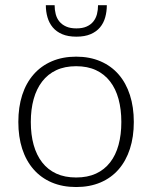

<svg xmlns="http://www.w3.org/2000/svg" viewBox="-20 -728 598 754"><path d="M279 -505.5Q332.5 -505.5 374.8 -487.2Q417 -469 446 -435.5Q475 -402 490.2 -354.8Q505.5 -307.5 505.5 -249Q505.5 -190.5 490.2 -143.5Q475 -96.5 446 -63Q417 -29.5 374.8 -11.5Q332.5 6.5 279 6.5Q225.5 6.5 183.2 -11.5Q141 -29.5 111.8 -63Q82.5 -96.5 67.2 -143.5Q52 -190.5 52 -249Q52 -307.5 67.2 -354.8Q82.5 -402 111.8 -435.5Q141 -469 183.2 -487.2Q225.5 -505.5 279 -505.5ZM279 -31Q323.5 -31 356.8 -46.2Q390 -61.5 412.2 -90Q434.5 -118.5 445.5 -158.8Q456.5 -199 456.5 -249Q456.5 -298.5 445.5 -339Q434.5 -379.5 412.2 -408.2Q390 -437 356.8 -452.5Q323.5 -468 279 -468Q234.5 -468 201.2 -452.5Q168 -437 145.8 -408.2Q123.5 -379.5 112.2 -339Q101 -298.5 101 -249Q101 -199 112.2 -158.8Q123.5 -118.5 145.8 -90Q168 -61.5 201.2 -46.2Q234.5 -31 279 -31ZM280 -584Q247 -584 224.2 -593.8Q201.5 -603.5 187.2 -620.5Q173 -637.5 166.5 -660Q160 -682.5 160 -707.5H194.5Q194.5 -689 198.8 -672.5Q203 -656 213.2 -643.5Q223.5 -631 239.8 -623.8Q256 -616.5 280 -616.5Q304 -616.5 320.2 -623.8Q336.5 -631 346.5 -643.5Q356.5 -656 360.8 -672.5Q365 -689 365 -707.5H399.5Q399.5 -682.5 393.2 -660Q387 -637.5 372.8 -620.5Q358.5 -603.5 335.8 -593.8Q313 -584 280 -584Z"/></svg>

Font: LatoLatin Light
Style: Regular
Weight: 300
Designer: Lukasz Dziedzic with Adam Twardoch and Botio Nikoltchev
Foundry: tyPoland Lukasz Dziedzic
Version: Version 2.015; 2015-08-06; http://www.latofonts.com/